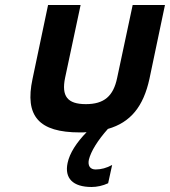

<svg xmlns="http://www.w3.org/2000/svg" viewBox="-20 -520 679 767"><path d="M110 -205C78 -56 135 9 299 9C308 9 318 9 326 8C286 49 258 92 250 131C237 192 271 227 346 227C367 227 391 222 412 212L428 139C406 151 384 157 362 157C340 157 330 142 335 118C343 85 370 41 411 -5C502 -31 553 -95 577 -205L639 -500H510L448 -209C433 -136 396 -104 323 -104C249 -104 225 -136 240 -209L302 -500H172Z"/></svg>

Font: LT Wave Mono Bold
Style: Italic
Weight: 700
Designer: Daniel Lyons
Version: Version 2.5 (Glyphs App)